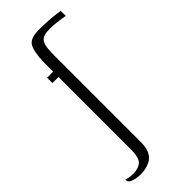

<svg xmlns="http://www.w3.org/2000/svg" viewBox="-234 -539 739 739"><g transform="rotate(-45 135.0 -169.5)"><path d="M85 -323H52V-352H85V-406Q87 -460 100 -482.5Q113 -505 159 -505Q188 -505 212 -503.5Q236 -502 252.5 -499.5Q269 -497 271 -497V-469Q270 -470 256.5 -472Q243 -474 225.5 -476Q208 -478 192 -478Q167 -478 154 -471Q141 -464 136.5 -446Q132 -428 132 -393V79Q132 99 128 113.5Q124 128 115.5 138.5Q107 149 96 154.5Q85 160 72 163Q59 166 45 166Q32 166 18.5 163.5Q5 161 -4 155.5Q-13 150 -12 138Q-7 140 1.5 142Q10 144 26 144Q54 144 69.5 130Q85 116 85 73Z"/></g></svg>

Font: Genos Light
Style: Regular
Weight: 300
Designer: Robert E. Leuschke
Foundry: Robert E. Leuschke
Version: Version 1.010